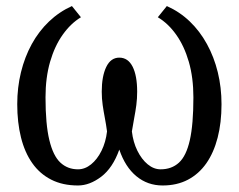

<svg xmlns="http://www.w3.org/2000/svg" viewBox="-20 -586 768 618"><path d="M231 11Q181.5 11 144.8 -7.8Q108 -26.5 83.8 -61Q59.5 -95.5 47.5 -143.8Q35.5 -192 35.5 -250.5Q35.5 -304.5 47.5 -353.5Q59.5 -402.5 82.2 -444Q105 -485.5 137.8 -516.8Q170.5 -548 211.5 -566.5L240.5 -530.5Q207.5 -510.5 181.8 -474.2Q156 -438 141.2 -387Q126.5 -336 126.5 -272.5Q126.5 -186 138.8 -135.2Q151 -84.5 174.2 -62.8Q197.5 -41 231 -41Q253.5 -41 273.2 -57Q293 -73 306.8 -100.8Q320.5 -128.5 324.5 -163Q321.5 -185.5 317.5 -206.2Q313.5 -227 310.5 -247.8Q307.5 -268.5 307.5 -291Q307.5 -340.5 322 -370.5Q336.5 -400.5 364 -400.5Q392 -400.5 406.8 -371.5Q421.5 -342.5 421.5 -291Q421.5 -268.5 418.8 -247.8Q416 -227 412 -206.2Q408 -185.5 404.5 -163Q408.5 -128.5 422.2 -100.8Q436 -73 455.5 -57Q475 -41 497 -41Q532.5 -41 556 -62.5Q579.5 -84 591 -134.8Q602.5 -185.5 602.5 -272.5Q602.5 -336 587.8 -387Q573 -438 547.2 -474.2Q521.5 -510.5 488 -530.5L517 -566.5Q558.5 -548 591 -516.8Q623.5 -485.5 646.2 -444Q669 -402.5 681 -353.5Q693 -304.5 693 -250.5Q693 -191 680.5 -142.8Q668 -94.5 644 -60.2Q620 -26 584.8 -7.5Q549.5 11 503.5 11Q455 11 419 -18.8Q383 -48.5 364 -104.5Q343 -45.5 305.8 -17.2Q268.5 11 231 11Z"/></svg>

Font: Merriweather Light
Style: Regular
Weight: 300
Designer: Eben Sorkin
Foundry: Eben Sorkin
Version: Version 2.100